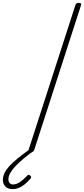

<svg xmlns="http://www.w3.org/2000/svg" viewBox="-110 -1035 580 1324"><path d="M104 14Q92 14 88.5 10Q85 6 87 -1L410 -1000Q413 -1008 417.5 -1011.5Q422 -1015 434 -1015Q444 -1015 448 -1011.5Q452 -1008 449 -1000L126 -1Q123 6 118.5 10Q114 14 104 14ZM-24 269Q-55 269 -72.5 251.5Q-90 234 -90 206Q-90 182 -79 158.5Q-68 135 -45.5 110.5Q-23 86 10.5 58.5Q44 31 91 -3L123 1V5Q82 34 50 61Q18 88 -5 112.5Q-28 137 -40 159Q-52 181 -52 201Q-52 216 -44 226.5Q-36 237 -20 237Q2 237 26 221.5Q50 206 77 177Q81 171 87 170.5Q93 170 99 177Q105 182 105 187Q105 192 99 198Q81 219 61 235.5Q41 252 20 260.5Q-1 269 -24 269Z"/></svg>

Font: Playwrite US Trad Thin
Style: Regular
Weight: 250
Designer: Veronika Burian, José Scaglione
Foundry: TypeTogether
Version: Version 1.003